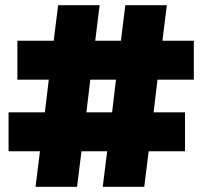

<svg xmlns="http://www.w3.org/2000/svg" viewBox="-20 -720 780 740"><path d="M328 -413 313 -287H412L427 -413ZM727 -413H587L572 -287H693V-137H553L536 0H376L393 -137H294L277 0H117L134 -137H13V-287H153L168 -413H47V-563H187L204 -700H364L347 -563H446L463 -700H623L606 -563H727Z"/></svg>

Font: Montserrat-Alt1 Black
Style: Regular
Weight: 900
Designer: Differentunic
Foundry: Differentunic
Version: Version 7.222